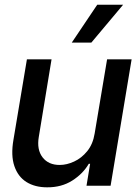

<svg xmlns="http://www.w3.org/2000/svg" viewBox="-20 -802 593 829"><path d="M388.7 -225.6 442.4 -545.9H548.3L457.5 0H353.5L369.1 -94.7H363.3Q337.9 -51.3 291.5 -22Q245.1 7.3 183.1 6.8Q130.9 6.8 94.2 -16.1Q57.6 -39.1 42 -85Q26.4 -130.9 38.1 -198.7L96.2 -545.9H202.6L147.5 -210.9Q138.2 -155.8 163.8 -122.6Q189.5 -89.4 238.3 -89.8Q268.1 -89.8 300 -104.5Q332 -119.1 356.7 -149.4Q381.3 -179.7 388.7 -225.6ZM290 -618.2 399.9 -781.7H511.7L374.5 -618.2Z"/></svg>

Font: Inter Tight Medium
Style: Italic
Weight: 500
Italic angle: -9.39999°
Designer: Rasmus Andersson
Foundry: rsms
Version: Version 3.004